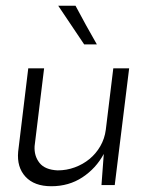

<svg xmlns="http://www.w3.org/2000/svg" viewBox="-20 -637 520 666"><path d="M378 5H332L340 -103Q313 -53 266 -22Q219 9 158 9Q99 9 68.5 -24Q38 -57 43 -111L78 -400H133L100 -130Q98 -96 117 -72Q136 -48 180 -46Q211 -46 239.5 -56.5Q268 -67 290.5 -85.5Q313 -104 328 -130Q343 -156 347 -187L373 -400H428ZM242 -617Q260 -583 278.5 -549.5Q297 -516 316 -483H272L182 -617Z"/></svg>

Font: Josefin Sans
Style: Italic
Weight: 400
Italic angle: -7.5°
Designer: Santiago Orozco
Foundry: Typemade